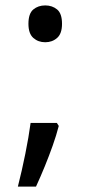

<svg xmlns="http://www.w3.org/2000/svg" viewBox="-20 -570 334 709"><path d="M190 -116 197 -105Q188 -70 174.5 -32Q161 6 145.5 44Q130 82 113 119H46Q61 60 73.5 -2Q86 -64 93 -116ZM147 -414Q121 -414 103 -430Q85 -446 85 -482Q85 -520 103 -535Q121 -550 147 -550Q173 -550 191 -535Q209 -520 209 -482Q209 -446 191 -430Q173 -414 147 -414Z"/></svg>

Font: ubangla25
Style: Book
Weight: 400
Designer: Jelle Bosma - Monotype Design Team
Foundry: Monotype Imaging Inc.
Version: Version 2.003